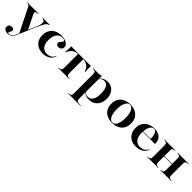

<svg xmlns="http://www.w3.org/2000/svg" viewBox="320 -1738 3239 3239"><g transform="rotate(45 1939.5 -118.0)"><path d="M278.2 54 71.8 -362.9Q63.7 -379 57.3 -387.9Q50.8 -396.8 41.9 -401.2Q33.1 -405.6 19.4 -407.3L4.8 -408.9V-417.7Q25.8 -416.9 52.8 -416.1Q79.8 -415.3 108.1 -415.3H112.1H118.5Q150.8 -415.3 179.8 -415.7Q208.9 -416.1 233.1 -416.5Q257.3 -416.9 273.4 -417.7V-408.9L255.6 -406.5Q219.4 -403.2 210.5 -389.5Q201.6 -375.8 221 -336.3L341.1 -93.5L333.1 -83.9L402.4 -242.7Q424.2 -293.5 429 -328.2Q433.9 -362.9 421.4 -382.7Q408.9 -402.4 379.8 -407.3L371.8 -408.9V-417.7Q398.4 -416.9 419.4 -416.1Q440.3 -415.3 464.5 -415.3Q485.5 -415.3 502 -416.1Q518.5 -416.9 537.1 -417.7V-408.9L525.8 -404.8Q505.6 -398.4 490.3 -383.5Q475 -368.5 457.7 -336.7Q440.3 -304.8 414.5 -246.8L283.9 54ZM138.7 192.7Q96 192.7 70.2 173.4Q44.4 154 44.4 121.8Q44.4 93.5 63.3 76.2Q82.3 58.9 112.9 58.9Q136.3 58.9 150 69.4Q163.7 79.8 163.7 96.8Q163.7 110.5 157.3 122.6Q150.8 134.7 144 145.2Q137.1 155.6 137.1 165.3Q137.1 179.8 155.6 179.8Q189.5 179.8 213.3 159.3Q237.1 138.7 252.4 102.4L284.7 30.6L292.7 33.1L265.3 97.6Q255.6 120.2 240.7 141.9Q225.8 163.7 201.6 178.2Q177.4 192.7 138.7 192.7Z M794.4 11.3Q728.2 11.3 678.2 -14.9Q628.2 -41.1 600.4 -89.9Q572.6 -138.7 572.6 -205.6Q572.6 -274.2 602 -324.6Q631.5 -375 685.1 -402Q738.7 -429 809.7 -429Q858.9 -429 898 -415.3Q937.1 -401.6 959.3 -378.2Q981.5 -354.8 981.5 -322.6Q981.5 -291.9 960.1 -272.2Q938.7 -252.4 905.6 -252.4Q880.6 -252.4 865.3 -264.9Q850 -277.4 850 -298.4Q850 -318.5 862.9 -332.7Q875.8 -346.8 888.3 -359.7Q900.8 -372.6 900.8 -387.9Q900.8 -400.8 886.3 -408.1Q871.8 -415.3 847.6 -415.3Q779.8 -415.3 741.5 -362.9Q703.2 -310.5 703.2 -221Q703.2 -129.8 741.5 -81.9Q779.8 -33.9 851.6 -33.9Q897.6 -33.9 932.3 -54.8Q966.9 -75.8 988.7 -121L996 -115.3Q971.8 -52.4 919.4 -20.6Q866.9 11.3 794.4 11.3Z M1285.5 -2.4Q1250 -2.4 1221.4 -2Q1192.7 -1.6 1153.2 0V-8.9L1167.7 -9.7Q1198.4 -12.1 1210.9 -25Q1223.4 -37.9 1223.4 -69.4V-208.9H1348.4V-69.4Q1348.4 -37.9 1360.5 -25Q1372.6 -12.1 1404 -9.7L1417.7 -8.9V0Q1379 -1.6 1350 -2Q1321 -2.4 1285.5 -2.4ZM1256.5 -406.5Q1192.7 -406.5 1154.4 -390.7Q1116.1 -375 1094 -345.6Q1071.8 -316.1 1054.8 -275.8H1046Q1050 -313.7 1051.6 -348.8Q1053.2 -383.9 1051.6 -416.9Q1075 -416.1 1098 -415.7Q1121 -415.3 1144.4 -415.3L1256.5 -414.5H1314.5H1426.6Q1450 -414.5 1473 -415.3Q1496 -416.1 1519.4 -416.9Q1517.7 -383.9 1519.8 -348.4Q1521.8 -312.9 1525.8 -275.8H1516.1Q1500 -316.1 1477.4 -345.6Q1454.8 -375 1416.5 -390.7Q1378.2 -406.5 1314.5 -406.5ZM1223.4 -208.9V-409.7H1348.4V-208.9Z M1707.3 183.9Q1671.8 183.9 1643.1 184.3Q1614.5 184.7 1575 186.3V177.4L1589.5 176.6Q1620.2 174.2 1632.3 161.3Q1644.4 148.4 1644.4 116.9V-208.9H1769.4V116.9Q1769.4 138.7 1775.4 150.8Q1781.5 162.9 1796.4 168.1Q1811.3 173.4 1837.9 175.8L1871 177.4V186.3Q1838.7 184.7 1812.9 184.3Q1787.1 183.9 1762.1 183.9Q1737.1 183.9 1707.3 183.9ZM1909.7 -429Q1967.7 -429 2010.9 -402.4Q2054 -375.8 2077.8 -327.4Q2101.6 -279 2101.6 -212.9Q2101.6 -145.2 2075.4 -94.8Q2049.2 -44.4 2002 -16.5Q1954.8 11.3 1890.3 11.3Q1846.8 11.3 1811.7 -4.4Q1776.6 -20.2 1762.9 -41.1L1764.5 -50.8Q1775.8 -33.1 1798 -21.4Q1820.2 -9.7 1847.6 -9.7Q1908.1 -9.7 1939.5 -59.7Q1971 -109.7 1971 -205.6Q1971 -299.2 1941.5 -349.2Q1912.1 -399.2 1857.3 -399.2Q1829.8 -399.2 1804 -383.5Q1778.2 -367.7 1759.7 -331.5L1757.3 -338.7Q1780.6 -385.5 1819.8 -407.3Q1858.9 -429 1909.7 -429ZM1644.4 -208.9V-340.3Q1644.4 -375 1632.3 -389.9Q1620.2 -404.8 1587.1 -407.3L1575 -408.9V-417.7Q1599.2 -416.1 1614.5 -415.7Q1629.8 -415.3 1649.2 -415.3Q1683.9 -415.3 1712.9 -418.1Q1741.9 -421 1769.4 -426.6V-417.7V-208.9Z M2449.2 11.3Q2377.4 11.3 2324.6 -14.9Q2271.8 -41.1 2242.7 -90.3Q2213.7 -139.5 2213.7 -208.1Q2213.7 -278.2 2242.7 -327Q2271.8 -375.8 2324.6 -402.4Q2377.4 -429 2449.2 -429Q2521 -429 2574.2 -402.8Q2627.4 -376.6 2656.5 -327.4Q2685.5 -278.2 2685.5 -208.1Q2685.5 -139.5 2656.5 -90.3Q2627.4 -41.1 2574.2 -14.9Q2521 11.3 2449.2 11.3ZM2449.2 2.4Q2496.8 2.4 2525.8 -53.6Q2554.8 -109.7 2554.8 -208.1Q2554.8 -307.3 2525.4 -363.7Q2496 -420.2 2449.2 -420.2Q2403.2 -420.2 2373.8 -363.7Q2344.4 -307.3 2344.4 -208.9Q2344.4 -109.7 2373.4 -53.6Q2402.4 2.4 2449.2 2.4Z M3012.9 11.3Q2946.8 11.3 2897.2 -15.3Q2847.6 -41.9 2819.8 -91.1Q2791.9 -140.3 2791.9 -207.3Q2791.9 -280.6 2823 -329.8Q2854 -379 2907.7 -404Q2961.3 -429 3027.4 -429Q3083.9 -429 3126.2 -409.7Q3168.5 -390.3 3192.3 -350.4Q3216.1 -310.5 3216.1 -249.2H2882.3L2880.6 -258.1H3102.4Q3103.2 -304 3094.4 -340.7Q3085.5 -377.4 3067.7 -398.8Q3050 -420.2 3024.2 -420.2Q2986.3 -420.2 2958.5 -381.9Q2930.6 -343.5 2923.4 -256.5L2924.2 -254.8Q2923.4 -246.8 2923 -238.3Q2922.6 -229.8 2922.6 -220.2Q2922.6 -132.3 2960.9 -83.1Q2999.2 -33.9 3072.6 -33.9Q3119.4 -33.9 3154 -54.4Q3188.7 -75 3212.1 -121L3220.2 -115.3Q3195.2 -52.4 3141.9 -20.6Q3088.7 11.3 3012.9 11.3Z M3720.2 -2.4Q3686.3 -2.4 3658.9 -2Q3631.5 -1.6 3593.5 0V-8.9L3604 -9.7Q3633.9 -12.1 3645.6 -25Q3657.3 -37.9 3657.3 -69.4V-208.9H3782.3V-69.4Q3782.3 -37.9 3794.8 -25Q3807.3 -12.1 3837.9 -9.7L3852.4 -8.9V0Q3813.7 -1.6 3784.7 -2Q3755.6 -2.4 3720.2 -2.4ZM3408.1 -2.4Q3372.6 -2.4 3344 -2Q3315.3 -1.6 3275.8 0V-8.9L3290.3 -9.7Q3321 -12.1 3333.5 -25Q3346 -37.9 3346 -69.4V-348.4Q3346 -379.8 3333.5 -392.3Q3321 -404.8 3290.3 -407.3L3275.8 -408.9V-417.7Q3315.3 -416.1 3344 -415.7Q3372.6 -415.3 3408.1 -415.3Q3442.7 -415.3 3470.2 -415.7Q3497.6 -416.1 3535.5 -417.7V-408.9L3524.2 -408.1Q3494.4 -405.6 3482.7 -392.7Q3471 -379.8 3471 -348.4V-69.4Q3471 -37.9 3482.7 -25Q3494.4 -12.1 3524.2 -9.7L3535.5 -8.9V0Q3497.6 -1.6 3470.2 -2Q3442.7 -2.4 3408.1 -2.4ZM3657.3 -208.9V-348.4Q3657.3 -379.8 3645.6 -392.7Q3633.9 -405.6 3604 -408.1L3593.5 -408.9V-417.7Q3631.5 -416.1 3658.9 -415.7Q3686.3 -415.3 3720.2 -415.3Q3755.6 -415.3 3784.7 -415.7Q3813.7 -416.1 3852.4 -417.7V-408.9L3837.9 -407.3Q3807.3 -404.8 3794.8 -392.3Q3782.3 -379.8 3782.3 -348.4V-208.9ZM3428.2 -209.7V-218.5H3700.8V-209.7Z"/></g></svg>

Font: Playfair 144pt SemiExpanded ExtraBold
Style: Regular
Weight: 800
Width: 6
Designer: Claus Eggers Sørensen
Foundry: Claus Eggers Sørensen
Version: Version 2.203